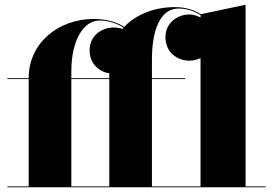

<svg xmlns="http://www.w3.org/2000/svg" viewBox="-20 -790 1154 810"><path d="M11 -3.5V0H1100.5V-3.5H1016V-770L827 -730C799 -748.5 762 -760 718 -760C635 -760 556 -731.5 504 -676.5C472.5 -697 429 -710 375.5 -710C225.5 -710 101 -607.5 101 -461.5V-460H11V-456.5H101V-3.5ZM761 -456.5V-460H621V-540C621 -667 658 -754 733 -754C768 -754 800.5 -743 826 -726V-716C811.5 -724 795 -729 778.5 -729C728.5 -729 678 -693.5 678 -633.5C678 -568.5 728.5 -534 778.5 -534C795.5 -534 811.5 -538 826 -545V-3.5H621V-456.5ZM281 -490C281 -617 330.5 -703.5 400.5 -703.5C434 -703.5 471.5 -692.5 501 -673.5C499.5 -671.5 498 -670 496.5 -668C484.5 -672 471.5 -674 458.5 -674C408.5 -674 358 -638.5 358 -578.5C358 -521 397.5 -487.5 441 -480.5V-460H281ZM281 -3.5V-456.5H441V-3.5Z"/></svg>

Font: Bodoni* 48pt Fatface
Style: Regular
Weight: 900
Version: Version 2.3